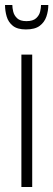

<svg xmlns="http://www.w3.org/2000/svg" viewBox="-28 -743 212 763"><path d="M57 0V-526H100V0ZM75 -626Q41 -626 23 -640.5Q5 -655 -1.5 -677.5Q-8 -700 -8 -723H21Q21 -712 24.5 -697Q28 -682 40 -670.5Q52 -659 77 -659Q103 -659 115.5 -670.5Q128 -682 131.5 -697Q135 -712 135 -723H164Q164 -700 156.5 -677.5Q149 -655 130 -640.5Q111 -626 75 -626Z"/></svg>

Font: Archivo ExtraCondensed Thin
Style: Regular
Weight: 250
Width: 2
Designer: Hector Gatti
Foundry: Omnibus-Type
Version: Version 2.001